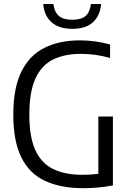

<svg xmlns="http://www.w3.org/2000/svg" viewBox="-20 -956 664 982"><path d="M407 6.5Q289 6.5 209 -31.5Q129 -69.5 88.5 -152.2Q48 -235 48 -369Q48 -505.5 89.2 -589.2Q130.5 -673 207 -711.2Q283.5 -749.5 389.5 -749.5Q468 -749.5 543 -728.5V-659.5Q502.5 -671 466.2 -675.8Q430 -680.5 393.5 -680.5Q310 -680.5 251.2 -651.5Q192.5 -622.5 161.2 -554.2Q130 -486 130 -368.5Q130 -256 160.5 -188.8Q191 -121.5 251.2 -91.8Q311.5 -62 401.5 -62Q445 -62 483 -67V-360H557.5V-7.5Q515 0 479 3.2Q443 6.5 407 6.5ZM349.5 -808.5Q281.5 -808.5 243.8 -842Q206 -875.5 201 -935.5H253Q258.5 -894 281 -874.5Q303.5 -855 349.5 -855Q396 -855 418 -874.5Q440 -894 445 -935.5H497Q492 -875 455 -841.8Q418 -808.5 349.5 -808.5Z"/></svg>

Font: Encode Sans SmCnd
Style: Regular
Weight: 400
Width: 4
Designer: Multiple Designers
Foundry: Impallari Type
Version: Version 3.002; ttfautohint (v1.8.3) -l 8 -r 50 -G 200 -x 14 